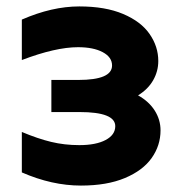

<svg xmlns="http://www.w3.org/2000/svg" viewBox="-20 -568 550 598"><path d="M48 -31V-157Q98 -136 139.5 -126Q181 -116 227 -116Q279 -116 309 -132Q339 -148 339 -175Q339 -219 228 -219H140V-319H224Q329 -319 329 -364Q329 -390 300 -405.5Q271 -421 223 -421Q153 -421 48 -381V-507Q142 -548 227 -548Q308 -548 363.5 -524.5Q419 -501 446 -462Q473 -423 473 -378Q473 -346 457 -318Q441 -290 410 -271Q444 -252 462 -223.5Q480 -195 480 -162Q480 -115 452.5 -76Q425 -37 369 -13.5Q313 10 232 10Q142 10 48 -31Z"/></svg>

Font: Chess Sans
Style: Bold
Weight: 700
Designer: Wolf Bōese
Foundry: Wolf Bōese
Version: Version 7.223